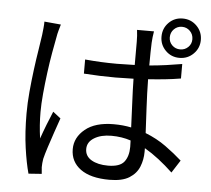

<svg xmlns="http://www.w3.org/2000/svg" viewBox="-59 -905 1117 1016"><g transform="rotate(5 500.0 -396.5)"><path d="M231 -753Q227 -740 221.5 -720Q216 -700 214 -686Q207 -651 198 -600Q189 -549 181.5 -491.5Q174 -434 169 -379.5Q164 -325 164 -283Q164 -213 174 -143Q186 -178 202 -219Q218 -260 231 -290L272 -258Q260 -224 245.5 -181.5Q231 -139 218.5 -100.5Q206 -62 200 -37Q198 -27 197 -14Q196 -1 196 8Q197 15 197.5 25Q198 35 199 43L129 48Q114 -6 102.5 -86.5Q91 -167 91 -269Q91 -324 96.5 -384.5Q102 -445 109.5 -503Q117 -561 125 -609.5Q133 -658 137 -689Q139 -706 141 -725.5Q143 -745 143 -761ZM811 -736Q811 -711 828.5 -694Q846 -677 871 -677Q896 -677 913.5 -694Q931 -711 931 -736Q931 -762 913.5 -779.5Q896 -797 871 -797Q846 -797 828.5 -779.5Q811 -762 811 -736ZM767 -736Q767 -780 797 -810.5Q827 -841 871 -841Q915 -841 945.5 -810.5Q976 -780 976 -736Q976 -693 945.5 -662.5Q915 -632 871 -632Q827 -632 797 -662.5Q767 -693 767 -736ZM652 -174Q605 -190 549 -190Q494 -190 458 -168Q422 -146 422 -109Q422 -71 456 -51Q490 -31 544 -31Q607 -31 630 -60.5Q653 -90 653 -140ZM725 -760Q722 -744 720.5 -729Q719 -714 718 -699Q717 -679 716.5 -646Q716 -613 716 -578Q762 -582 805.5 -588Q849 -594 889 -601V-524Q848 -517 804.5 -512.5Q761 -508 716 -505Q717 -429 721 -356Q725 -283 728 -220Q789 -196 837.5 -161Q886 -126 925 -91L882 -24Q845 -59 807 -88.5Q769 -118 731 -140V-120Q731 -79 716 -41.5Q701 -4 663.5 19.5Q626 43 558 43Q458 43 404.5 4Q351 -35 351 -102Q351 -164 404.5 -208Q458 -252 556 -252Q606 -252 649 -243Q647 -301 643.5 -370Q640 -439 639 -501L543 -499Q500 -499 459.5 -500.5Q419 -502 375 -505V-580Q418 -576 459.5 -574Q501 -572 544 -572L639 -574V-698Q639 -711 638 -729Q637 -747 635 -760Z"/></g></svg>

Font: Go Noto Kurrent-Regular
Style: Regular
Weight: 400
Designer: Monotype Design Team
Foundry: Monotype Imaging Inc.
Version: Version 2.012; ttfautohint (v1.8.4.7-5d5b)